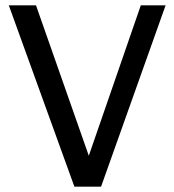

<svg xmlns="http://www.w3.org/2000/svg" viewBox="-20 -700 654 720"><path d="M259 0H359L601 -680H508L313 -116L115 -680H13Z"/></svg>

Font: Ronzino
Style: Regular
Weight: 400
Designer: Nunzio Mazzaferro
Foundry: Collletttivo
Version: Version 1.000;Glyphs 3.3 (3337)